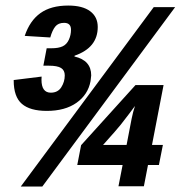

<svg xmlns="http://www.w3.org/2000/svg" viewBox="-20 -685 663 705"><path d="M151.9 -277.8Q90.3 -277.8 60.3 -303.7Q30.3 -329.6 30.3 -389.6V-391.1L132.8 -403.8Q132.3 -395 132.3 -392.6Q132.3 -344.7 166.5 -344.7Q192.4 -344.7 205.1 -364.7Q217.8 -384.8 217.8 -408.2Q217.8 -426.8 204.3 -435.3Q190.9 -443.8 159.2 -443.8H139.2L151.4 -507.8H169.4Q194.8 -507.8 210 -514.9Q225.1 -522 232.9 -539.3Q240.7 -556.6 240.7 -575.7Q240.7 -601.1 215.3 -601.1Q193.8 -601.1 182.9 -587.4Q171.9 -573.7 164.6 -547.4L70.8 -553.2Q89.4 -608.9 128.2 -636.7Q167 -664.6 230.5 -664.6Q283.2 -664.6 311 -643.8Q338.9 -623 338.9 -585.9Q338.9 -509.8 253.9 -480.5L253.4 -477.5Q314.9 -463.4 314.9 -408.2L312.5 -387.2Q303.2 -337.4 261 -307.6Q218.8 -277.8 151.9 -277.8ZM135.3 0H56.2L544.4 -658.7H623ZM523.4 -79.1 508.3 -1H415L430.2 -79.1H263.7L277.8 -151.9L477.5 -372.6H580.6L538.1 -152.8H578.1L563.5 -79.1ZM475.6 -295.9Q467.3 -284.2 451.9 -264.2Q436.5 -244.1 423.6 -227.5Q410.6 -210.9 358.4 -152.8H444.8L463.4 -249.5Q468.8 -275.9 475.6 -295.9Z"/></svg>

Font: Liberation Mono
Style: Bold Italic
Weight: 700
Italic angle: -12°
Monospace: yes
Designer: Steve Matteson
Foundry: Ascender Corporation
Version: Version 2.1.5